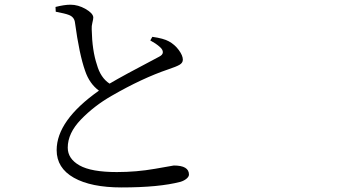

<svg xmlns="http://www.w3.org/2000/svg" viewBox="-20 -782 1540 829"><path d="M628.9 -607.4 637.7 -623Q686.5 -616.2 709 -603.5Q734.4 -589.8 752 -565.9Q769.5 -542 769.5 -524.4Q769.5 -510.7 755.4 -502.4Q741.2 -494.1 706.1 -482.4Q593.8 -444.3 461.9 -368.2Q386.7 -325.2 329.6 -266.1Q272.5 -207 272.5 -144.5Q272.5 -96.7 323.2 -67.9Q374 -39.1 484.4 -39.1Q569.3 -39.1 649.4 -53.2Q729.5 -67.4 730.5 -67.4Q795.9 -67.4 795.9 -28.3Q795.9 -19.5 785.6 -10.7Q775.4 -2 759.8 2.9Q667 27.3 504.9 27.3Q373 27.3 298.8 -14.6Q224.6 -56.6 224.6 -133.8Q224.6 -261.7 407.2 -390.6Q366.2 -420.9 347.7 -475.6Q322.3 -546.9 303.7 -684.6Q300.8 -709 276.4 -717.8Q261.7 -723.6 220.7 -731.4L219.7 -752Q257.8 -761.7 284.2 -761.7Q317.4 -761.7 349.6 -743.2Q381.8 -724.6 382.8 -707Q382.8 -699.2 378.9 -684.1Q375 -668.9 376 -655.3Q377.9 -563.5 398.4 -502.9Q414.1 -446.3 453.1 -420.9Q508.8 -454.1 667 -537.1Q682.6 -544.9 683.1 -555.7Q683.6 -566.4 672.9 -576.7Q662.1 -586.9 650.9 -594.2Q639.6 -601.6 628.9 -607.4Z"/></svg>

Font: Bpmf Zihi Serif Regular
Style: Regular
Weight: 400
Foundry: But Ko
Version: Version 1.320